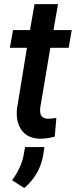

<svg xmlns="http://www.w3.org/2000/svg" viewBox="-20 -677 375 950"><path d="M267.1 -656.7 244.6 -528.3H335L319.8 -440.4H229L179.2 -144.5Q177.7 -132.3 178.7 -122.6Q181.6 -90.8 217.8 -89.4Q235.8 -89.4 258.8 -93.8L251 -1Q214.8 9.3 178.2 9.3Q117.7 8.3 87.6 -32Q57.6 -72.3 64 -138.7L113.3 -440.4H28.8L44.4 -528.3H128.4L150.9 -656.7ZM100.1 253.4 40 214.8Q86.4 149.9 96.7 91.3L104 50.8H199.7L193.4 92.8Q175.8 189 100.1 253.4Z"/></svg>

Font: Roboto Medium
Style: Italic
Weight: 500
Italic angle: -12°
Designer: Google
Version: Version 2.134; 2016